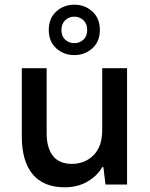

<svg xmlns="http://www.w3.org/2000/svg" viewBox="-20 -787 640 819"><path d="M256 12Q166 12 119.5 -43.5Q73 -99 73 -205V-496H179V-218Q179 -157 205.5 -122.5Q232 -88 287 -88Q342 -88 379 -125Q416 -162 416 -232V-496H522V0H430L421 -74H416Q396 -38 354 -13Q312 12 256 12ZM297 -552Q252 -552 220 -581Q188 -610 188 -659Q188 -709 220 -738Q252 -767 297 -767Q342 -767 374 -738Q406 -709 406 -659Q406 -610 374 -581Q342 -552 297 -552ZM297 -603Q320 -603 336 -618Q352 -633 352 -659Q352 -685 336 -700.5Q320 -716 297 -716Q274 -716 258 -700.5Q242 -685 242 -659Q242 -633 258 -618Q274 -603 297 -603Z"/></svg>

Font: DM Mono Medium
Style: Regular
Weight: 500
Designer: Colophon Foundry
Foundry: Colophon Foundry
Version: Version 1.000; ttfautohint (v1.8.2.53-6de2)